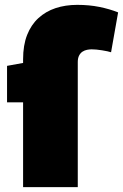

<svg xmlns="http://www.w3.org/2000/svg" viewBox="-20 -770 506 790"><path d="M300 -515V0H75V-349H9V-499L75 -511V-526Q75 -584 91.5 -626Q108 -668 138 -695.5Q168 -723 208.5 -736.5Q249 -750 298 -750Q347 -750 389 -741.5Q431 -733 466 -719L437 -555Q425 -559 400 -563Q375 -567 357 -567Q348 -567 338 -565Q328 -563 319.5 -557.5Q311 -552 305.5 -541.5Q300 -531 300 -515Z"/></svg>

Font: Georama ExtraCondensed Thin Black
Style: Regular
Weight: 900
Version: Version 1.001